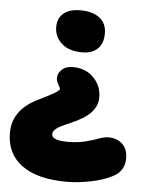

<svg xmlns="http://www.w3.org/2000/svg" viewBox="-53 -589 612 818"><g transform="rotate(5 253.5 -180.5)"><path d="M280.8 -369.1Q222.7 -369.1 191.9 -397.7Q161.1 -426.3 161.1 -466.8Q161.1 -504.4 186 -525.6Q210.9 -546.9 257.8 -546.9Q310.5 -546.9 340.3 -523.7Q370.1 -500.5 370.1 -458Q370.1 -414.1 346.2 -391.6Q322.3 -369.1 280.8 -369.1ZM263.2 186Q137.2 186 70.6 137.2Q3.9 88.4 3.9 -1Q3.9 -102.5 118.2 -154.8Q168.5 -179.7 184.3 -189.9Q200.2 -200.2 200.2 -207Q200.2 -209 191.7 -223.6Q183.1 -238.3 183.1 -251Q183.1 -271 200 -287.1Q216.8 -303.2 246.1 -303.2Q301.8 -303.2 335.9 -268.3Q370.1 -233.4 370.1 -184.1Q370.1 -148.9 344.5 -120.1Q318.8 -91.3 256.8 -64.9Q211.4 -45.9 197.8 -34.7Q184.1 -23.4 184.1 -11.2Q184.1 16.1 252 16.1Q295.4 16.1 328.4 7.6Q361.3 -1 383.8 -9.5Q406.2 -18.1 423.8 -18.1Q460 -18.1 483.4 3.2Q506.8 24.4 506.8 64.9Q506.8 119.1 458 144Q421.4 163.6 366.7 174.8Q312 186 263.2 186Z"/></g></svg>

Font: Shantell Sans Irregular Bouncy
Style: Regular
Weight: 800
Designer: Stephen Nixon, Anya Danilova, Shantell Martin
Foundry: Arrow Type
Version: Version 1.006;[9816181b4]